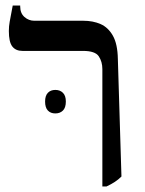

<svg xmlns="http://www.w3.org/2000/svg" viewBox="-20 -667 524 694"><path d="M350 7V-417Q350 -444 337 -463.5Q324 -483 280 -483H61Q37 -483 24.5 -499Q12 -515 12 -555Q12 -572 15 -588.5Q18 -605 26 -647H53V-644Q53 -619 68.5 -605.5Q84 -592 104 -592H281Q316 -592 343.5 -580Q371 -568 388 -538Q405 -508 406 -454L419 -29Q408 -18 395 -9.5Q382 -1 365 7ZM143 -300Q143 -321 153 -331.5Q163 -342 180 -342Q197 -342 207.5 -331.5Q218 -321 218 -300Q218 -278 207.5 -267.5Q197 -257 180 -257Q163 -257 153 -267.5Q143 -278 143 -300Z"/></svg>

Font: Noto Serif Hebrew
Style: Regular
Weight: 400
Designer: Monotype Design Team
Foundry: Monotype Imaging Inc.
Version: Version 2.003